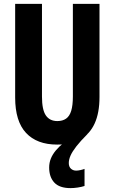

<svg xmlns="http://www.w3.org/2000/svg" viewBox="-20 -734 602 988"><path d="M334 105Q334 124 345 134Q356 144 372 144Q382 144 395 141Q408 138 415 135V223Q400 228 380 231Q360 234 343 234Q286 234 259.5 205.5Q233 177 233 128Q233 104 241.5 82.5Q250 61 267 40.5Q284 20 309 0L430 -44Q394 -8 373 19Q352 46 343 66.5Q334 87 334 105ZM492 -235Q492 -153 467 -98.5Q442 -44 393.5 -17Q345 10 274 10Q170 10 114 -50Q58 -110 58 -232V-714H196V-237Q196 -169 216 -140Q236 -111 275 -111Q302 -111 320 -123.5Q338 -136 346.5 -164Q355 -192 355 -238V-714H492Z"/></svg>

Font: Noto Sans Display ExtraCondensed
Style: Bold
Weight: 700
Width: 2
Designer: Monotype Design Team
Foundry: Monotype Imaging Inc.
Version: Version 2.003